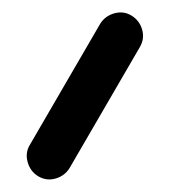

<svg xmlns="http://www.w3.org/2000/svg" viewBox="-20 -149 278 307"><path d="M41 132.8Q28.3 125 24.2 110.1Q20 95.2 27.8 82.5L140.1 -110.8Q147.9 -123.5 162.8 -127.7Q177.7 -131.8 190.4 -124Q203.1 -116.2 207.3 -101.6Q211.4 -86.9 203.6 -73.7L91.3 119.6Q83.5 132.3 68.8 136.5Q54.2 140.6 41 132.8Z"/></svg>

Font: Mikhak-DS2-FD Regular
Style: Regular
Weight: 400
Designer: Amin Abedi
Version: Version 3.4